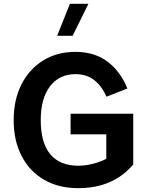

<svg xmlns="http://www.w3.org/2000/svg" viewBox="-20 -988 779 1014"><path d="M349.3 -968.1 281.8 -798.9H363.5L447 -968.1ZM352.8 -387.3V-278.5H541.3V-149.4Q525.1 -140.3 500.7 -131.8Q476.2 -123.3 448.7 -118Q421.2 -112.7 394.7 -112.7Q296 -112.7 245.6 -173.2Q195.1 -233.8 195.1 -353.7Q195.1 -468.1 244.2 -532.3Q293.2 -596.4 378.7 -596.4Q438.4 -596.4 478.8 -564Q519.2 -531.5 542.1 -477.3L652.7 -520.5Q616.5 -610.8 547.8 -662.5Q479.1 -714.1 378.8 -714.1Q281.1 -714.1 207.5 -668.4Q133.9 -622.6 93 -541.6Q52.2 -460.6 52.2 -353.7Q52.2 -245.4 94 -164.5Q135.7 -83.6 212.3 -39Q288.9 5.7 392.9 5.7Q458.5 5.7 512 -9.3Q565.5 -24.4 608.3 -52.4Q651 -80.4 683.6 -119.4V-387.3Z"/></svg>

Font: Estedad-FD VF
Style: Regular
Weight: 100
Designer: Amin Abedi
Version: Version 7.3